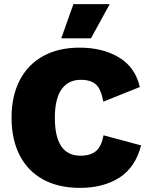

<svg xmlns="http://www.w3.org/2000/svg" viewBox="-20 -901 719 931"><path d="M367 10Q265 10 190.5 -30Q116 -70 76 -147Q36 -224 36 -330Q36 -436 76 -512.5Q116 -589 190 -629.5Q264 -670 366 -670Q478 -670 557 -622.5Q636 -575 658 -479L481 -408Q470 -469 445 -491.5Q420 -514 372 -514Q311 -514 278.5 -468Q246 -422 246 -330Q246 -146 370 -146Q420 -146 446.5 -169.5Q473 -193 482 -245L664 -196Q637 -90 559.5 -40Q482 10 367 10ZM512 -881 421 -715H277L336 -881Z"/></svg>

Font: Work Sans ExtraBold
Style: Regular
Weight: 800
Designer: Wei Huang
Foundry: Wei Huang
Version: Version 1.500